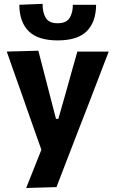

<svg xmlns="http://www.w3.org/2000/svg" viewBox="-20 -762 589 979"><path d="M113.5 196.5Q132.5 149 152.2 99.2Q172 49.5 191 1.5Q174 -46 157 -94.5Q140 -143 123.5 -189.5L92 -279.5Q73 -333 53 -389.5Q33 -445.5 14.5 -499L175.5 -503.5Q189.5 -449 203 -397.5Q216.5 -345.5 230.5 -291L265.5 -156H277.5L316 -291Q330.5 -343.5 345 -395Q359.5 -446.5 374.5 -499H534.5Q519 -459 504.5 -421.5Q490 -384 473 -339Q455.5 -293.5 431.5 -231L377 -91Q340.5 4.5 314.5 71.2Q288.5 138 268 192ZM274 -556Q173.5 -556 126.2 -603Q79 -650 78.5 -737.5L197 -742.5Q197 -697 213.8 -670.2Q230.5 -643.5 274 -643.5Q317.5 -643.5 334.5 -669.8Q351.5 -696 351.5 -737.5H470Q469.5 -650 422.5 -603Q375.5 -556 274 -556Z"/></svg>

Font: Heraclito
Style: Bold
Weight: 700
Designer: Kostas Bartsokas (font) & Cristiano Sobral (main changes)
Foundry: Kostas Bartsokas (font) & Cristiano Sobral (main changes)
Version: Version 1.00;July 8, 2020;FontCreator 13.0.0.2655 64-bit